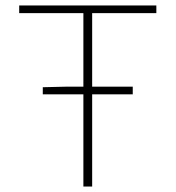

<svg xmlns="http://www.w3.org/2000/svg" viewBox="-20 -680 640 700"><path d="M136 -336V-362L220 -364H464V-336ZM284 0V-632H50V-660H550V-632H316V0Z"/></svg>

Font: Source Code Pro ExtraLight
Style: Regular
Weight: 200
Monospace: yes
Designer: Paul D. Hunt, Teo Tuominen
Foundry: Adobe
Version: Version 1.026;hotconv 1.1.0;makeotfexe 2.6.0